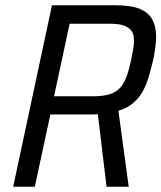

<svg xmlns="http://www.w3.org/2000/svg" viewBox="-20 -708 612 728"><path d="M30 0 177 -688H418Q479 -688 512 -673.5Q545 -659 558.5 -632Q572 -605 572 -569Q572 -558 570.5 -543Q569 -528 566.5 -511.5Q564 -495 560 -478Q552 -444 543 -414Q534 -384 520 -359.5Q506 -335 484 -316.5Q462 -298 429 -288L468 0H384L351 -275Q343 -274 333.5 -274Q324 -274 315 -274H171L112 0ZM185 -343H333Q373 -343 398 -351.5Q423 -360 437.5 -377.5Q452 -395 461 -420.5Q470 -446 477 -480Q482 -503 485 -521.5Q488 -540 488 -555Q488 -576 479.5 -589.5Q471 -603 451.5 -610.5Q432 -618 396 -618H244Z"/></svg>

Font: Saira SemiCondensed
Style: Italic
Weight: 400
Width: 4
Italic angle: -12°
Designer: Hector Gatti with collaboration of the Omnibus-Type team
Foundry: Omnibus-Type
Version: Version 1.101